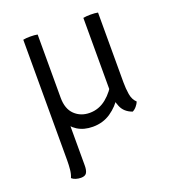

<svg xmlns="http://www.w3.org/2000/svg" viewBox="-131 -593 816 910"><g transform="rotate(-20 277.5 -138.0)"><path d="M115 -221V-150.5Q115 -103 132 -66.8Q149 -30.5 181.2 -10.2Q213.5 10 258.5 10Q310 10 349 -16.8Q388 -43.5 412 -83.5L411.5 -165.5Q388.5 -118 351 -87.5Q313.5 -57 267 -57Q221.5 -57 191.2 -86.2Q161 -115.5 161 -171.5V-221ZM465.5 -490.5Q458 -492 448.5 -492.8Q439 -493.5 428 -493.5Q417.5 -493.5 408.2 -492.8Q399 -492 391.5 -490.5V-115Q391.5 -74.5 405.8 -40.8Q420 -7 459.5 7Q471 1.5 480.2 -9.8Q489.5 -21 493.5 -31.5Q475 -49 470.2 -77.8Q465.5 -106.5 465.5 -138.5ZM161 -490.5Q146.5 -493.5 124 -493.5Q113.5 -493.5 104.5 -492.8Q95.5 -492 88.5 -490.5V118Q88.5 142 86.2 164.2Q84 186.5 76.5 203Q84.5 210.5 97 214.2Q109.5 218 122.5 218Q143.5 218 151 205.8Q158.5 193.5 158.5 169V-77.5H161Z"/></g></svg>

Font: Signika SC
Style: Regular
Weight: 300
Designer: Anna Giedryś
Foundry: Anna Giedryś
Version: Version 2.000